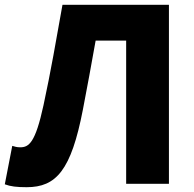

<svg xmlns="http://www.w3.org/2000/svg" viewBox="-33 -765 809 799"><path d="M78 14C201 14 263 -56 312 -309C330 -403 347 -494 365 -596H492V0H670V-745H227C202 -605 178 -465 148 -327C114 -170 87 -152 51 -152C37 -152 28 -155 18 -158L-13 2C11 11 36 14 78 14Z"/></svg>

Font: Noto Sans CJK TC Black
Style: Regular
Weight: 900
Designer: Ryoko NISHIZUKA 西塚涼子 (kana, bopomofo & ideographs); Paul D. Hunt (Latin, Greek & Cyrillic); Sandoll Communications 산돌커뮤니
Foundry: Adobe
Version: Version 2.004;hotconv 1.0.118;makeotfexe 2.5.65603